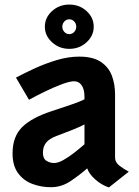

<svg xmlns="http://www.w3.org/2000/svg" viewBox="-20 -809 609 841"><path d="M203 11Q160 11 121.5 -3.5Q83 -18 59 -50.8Q35 -83.5 35 -137Q35 -210.5 76.8 -252Q118.5 -293.5 206 -322Q256.5 -338.5 294.2 -351.5Q332 -364.5 350 -374V-385Q350 -417.5 337.8 -435.2Q325.5 -453 305 -453Q285.5 -453 251.2 -440.2Q217 -427.5 178.5 -408.8Q140 -390 107 -372L50 -469Q84.5 -487.5 131 -509Q177.5 -530.5 228.5 -545.8Q279.5 -561 327 -561Q387 -561 421.2 -538.2Q455.5 -515.5 469.8 -478Q484 -440.5 484 -396V-119Q484 -97.5 503.8 -82.8Q523.5 -68 544 -57L457 12Q425 1.5 397.8 -22.5Q370.5 -46.5 362 -71.5Q329 -42.5 289.2 -15.8Q249.5 11 203 11ZM217 -95Q234.5 -95 258 -108.2Q281.5 -121.5 305.8 -140.5Q330 -159.5 350 -177V-264Q336.5 -256 301 -241.8Q265.5 -227.5 226.5 -213Q195 -201 181.5 -183.5Q168 -166 168 -140.5Q168 -114.5 183.2 -104.8Q198.5 -95 217 -95ZM283.5 -595Q239.5 -595 208 -623.8Q176.5 -652.5 176.5 -692Q176.5 -732 208 -760.5Q239.5 -789 283.5 -789Q328 -789 359.2 -760.5Q390.5 -732 390.5 -692Q390.5 -652.5 359.2 -623.8Q328 -595 283.5 -595ZM283.5 -659.5Q296 -659.5 305 -669Q314 -678.5 314 -692Q314 -705.5 305 -715Q296 -724.5 283.5 -724.5Q271 -724.5 262 -715Q253 -705.5 253 -692Q253 -678.5 262 -669Q271 -659.5 283.5 -659.5Z"/></svg>

Font: Junction
Style: Bold
Weight: 700
Designer: Caroline Hadilaksono
Foundry: Caroline Hadilaksono, Tyler Finck, The League of Moveable Type
Version: Version 2.000; ttfautohint (v1.8.3)